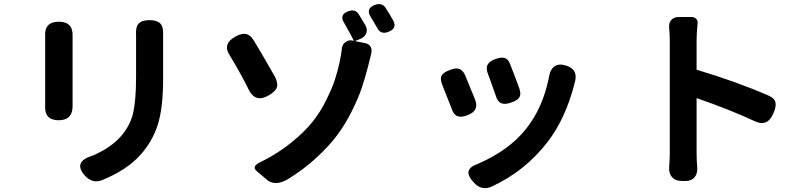

<svg xmlns="http://www.w3.org/2000/svg" viewBox="-20 -866 4040 957"><path d="M341.8 -685.5V-343.8Q344.7 -266.6 272.5 -266.6Q200.2 -266.6 205.1 -340.8V-684.6Q200.2 -757.8 273.4 -757.8Q344.7 -757.8 341.8 -685.5ZM793 -695.3V-473.6Q793 -325.2 765.6 -241.7Q738.3 -158.2 678.7 -92.8Q611.3 -17.6 485.4 33.2Q441.4 48.8 405.3 11.7Q372.1 -24.4 381.8 -49.8Q391.6 -75.2 440.4 -89.8Q526.4 -126 578.1 -181.6Q627 -235.4 642.6 -298.8Q658.2 -362.3 658.2 -482.4V-691.4Q655.3 -730.5 670.9 -748Q686.5 -765.6 725.6 -765.6Q762.7 -765.6 778.8 -749Q794.9 -732.4 793 -695.3Z M1219.7 -418.9Q1189.5 -482.4 1126 -588.9Q1085.9 -647.5 1155.3 -684.6Q1183.6 -700.2 1205.1 -696.8Q1226.6 -693.4 1243.2 -667Q1271.5 -622.1 1351.6 -481.4Q1367.2 -448.2 1359.4 -428.7Q1351.6 -409.2 1319.3 -390.6Q1252.9 -351.6 1219.7 -418.9ZM1311.5 31.2Q1295.9 16.6 1258.8 -13.7Q1231.4 -38.1 1283.2 -60.5Q1366.2 -101.6 1432.6 -155.8Q1499 -210 1538.6 -259.8Q1578.1 -309.6 1607.4 -369.6Q1636.7 -429.7 1649.4 -469.2Q1662.1 -508.8 1672.9 -556.6Q1682.6 -606.4 1684.6 -627Q1686.5 -645.5 1704.1 -657.7Q1721.7 -669.9 1744.1 -662.1Q1730.5 -690.4 1695.3 -752Q1669.9 -792 1714.8 -809.6Q1751 -823.2 1768.6 -793.9Q1788.1 -762.7 1801.8 -739.3Q1812.5 -719.7 1805.7 -700.7Q1798.8 -681.6 1775.4 -671.9L1749 -661.1L1798.8 -651.4Q1819.3 -647.5 1827.6 -632.3Q1835.9 -617.2 1829.1 -593.8Q1816.4 -541 1815.4 -538.1Q1799.8 -477.5 1782.7 -426.8Q1765.6 -376 1732.9 -310.5Q1700.2 -245.1 1659.2 -190.4Q1618.2 -135.7 1554.2 -77.1Q1490.2 -18.6 1411.1 29.3Q1351.6 62.5 1311.5 31.2ZM1860.4 -726.6Q1856.4 -733.4 1845.2 -752.4Q1834 -771.5 1828.1 -781.2Q1801.8 -823.2 1846.7 -840.8Q1883.8 -855.5 1902.3 -826.2Q1923.8 -793 1940.4 -762.7Q1960 -725.6 1918 -708Q1877.9 -691.4 1860.4 -726.6Z M2413.1 -495.1Q2388.7 -552.7 2451.2 -572.3Q2477.5 -582 2495.1 -577.1Q2512.7 -572.3 2522.5 -546.9Q2552.7 -469.7 2569.3 -422.9Q2578.1 -395.5 2568.4 -380.4Q2558.6 -365.2 2529.3 -355.5Q2499 -343.8 2479.5 -351.1Q2460 -358.4 2451.2 -388.7Q2448.2 -397.5 2441.9 -415.5Q2435.5 -433.6 2432.6 -441.4Q2429.7 -449.2 2423.3 -467.8Q2417 -486.3 2413.1 -495.1ZM2710 -159.2Q2596.7 -11.7 2427.7 65.4Q2379.9 84 2344.7 46.9Q2310.5 11.7 2315.4 -11.7Q2320.3 -35.2 2365.2 -50.8Q2519.5 -118.2 2603.5 -225.6Q2684.6 -328.1 2714.8 -474.6Q2727.5 -562.5 2801.8 -539.1Q2867.2 -518.6 2842.8 -448.2V-446.3Q2797.9 -273.4 2710 -159.2ZM2230.5 -326.2Q2211.9 -375 2185.5 -440.4Q2171.9 -472.7 2181.2 -489.3Q2190.4 -505.9 2223.6 -517.6Q2250 -528.3 2268.1 -522.9Q2286.1 -517.6 2297.9 -492.2Q2330.1 -415 2348.6 -368.2Q2369.1 -313.5 2310.5 -292Q2279.3 -279.3 2259.8 -287.1Q2240.2 -294.9 2230.5 -326.2Z M3364.3 -781.2H3425.8Q3441.4 -781.2 3450.2 -772Q3459 -762.7 3457 -749Q3452.1 -703.1 3452.1 -663.1V-518.6Q3654.3 -458 3810.5 -389.6Q3840.8 -377 3845.2 -355.5Q3849.6 -334 3835 -301.8Q3805.7 -230.5 3740.2 -262.7Q3619.1 -319.3 3452.1 -377V-99.6Q3452.1 -74.2 3455.1 -33.2Q3458 -1 3441.9 17.6Q3425.8 36.1 3396.5 36.1H3378.9Q3346.7 36.1 3329.6 16.6Q3312.5 -2.9 3315.4 -35.2Q3318.4 -70.3 3318.4 -99.6V-663.1Q3318.4 -691.4 3315.4 -725.6Q3312.5 -751 3325.7 -766.1Q3338.9 -781.2 3364.3 -781.2Z"/></svg>

Font: GenSenMaruGothic TW TTF Bold
Style: Regular
Weight: 700
Version: Version 1.301